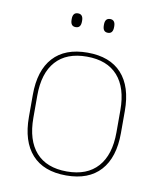

<svg xmlns="http://www.w3.org/2000/svg" viewBox="-77 -709 652 783"><g transform="rotate(10 249.5 -318.0)"><path d="M249.5 11.5Q156 11.5 107.5 -42.5Q59 -96.5 59 -197.5V-289Q59 -390 107.8 -443.5Q156.5 -497 249.5 -497Q342.5 -497 391.2 -443.5Q440 -390 440 -289V-197.5Q440 -96.5 391.2 -42.5Q342.5 11.5 249.5 11.5ZM249.5 -5Q333 -5 377.2 -54.5Q421.5 -104 421.5 -197.5V-289Q421.5 -382 377.5 -431.2Q333.5 -480.5 249.5 -480.5Q165.5 -480.5 121.5 -431.2Q77.5 -382 77.5 -289V-197.5Q77.5 -104 121.5 -54.5Q165.5 -5 249.5 -5ZM183 -591Q172 -591 166.8 -597.8Q161.5 -604.5 161.5 -618.5V-621.5Q161.5 -634.5 166.8 -641.2Q172 -648 183 -648Q194 -648 199.2 -641.2Q204.5 -634.5 204.5 -621.5V-618.5Q204.5 -604.5 199.2 -597.8Q194 -591 183 -591ZM316.5 -591Q305.5 -591 300.2 -597.8Q295 -604.5 295 -618.5V-621.5Q295 -634.5 300.2 -641.2Q305.5 -648 316.5 -648Q327 -648 332.2 -641.2Q337.5 -634.5 337.5 -621.5V-618.5Q337.5 -604.5 332.2 -597.8Q327 -591 316.5 -591Z"/></g></svg>

Font: Anek Devanagari Thin
Style: Regular
Weight: 250
Designer: Kailash Malviya (Devanagari) & Yesha Goshar (Latin)
Foundry: Ek Type
Version: Version 1.003